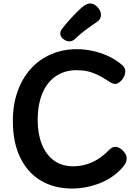

<svg xmlns="http://www.w3.org/2000/svg" viewBox="-20 -1063 799 1105"><path d="M679 -692Q685 -688 693 -677.5Q701 -667 701 -653Q701 -634 691 -617Q681 -600 667.5 -590Q654 -580 643 -580Q631 -580 621 -586Q611 -592 603 -597Q568 -620 539 -633.5Q510 -647 482 -653Q454 -659 419 -659Q354 -659 303.5 -626Q253 -593 225 -528.5Q197 -464 197 -370Q197 -293 220.5 -233.5Q244 -174 289.5 -140Q335 -106 401 -106Q441 -106 477.5 -117Q514 -128 546.5 -149Q579 -170 608 -200Q616 -208 624.5 -213Q633 -218 643 -218Q657 -218 672 -208.5Q687 -199 698 -183.5Q709 -168 709 -150Q709 -134 699.5 -118.5Q690 -103 673 -86Q621 -33 546.5 -5.5Q472 22 395 22Q291 22 214.5 -24Q138 -70 96 -157Q54 -244 54 -367Q54 -462 81.5 -538Q109 -614 158 -668Q207 -722 274.5 -751Q342 -780 423 -780Q466 -780 511 -770.5Q556 -761 599 -742Q642 -723 679 -692ZM379 -825Q361 -825 344 -838.5Q327 -852 327 -870Q327 -879 331 -887Q335 -895 341 -902Q357 -923 379 -947.5Q401 -972 423 -994Q445 -1016 460 -1027Q470 -1035 480 -1039Q490 -1043 499 -1043Q514 -1043 528.5 -1033Q543 -1023 552 -1008Q561 -993 561 -977Q561 -954 542 -940Q525 -928 486 -900.5Q447 -873 412 -839Q397 -825 379 -825Z"/></svg>

Font: Playpen Sans SemiBold
Style: Regular
Weight: 600
Designer: Laura Meseguer, Veronika Burian, José Scaglione
Foundry: TypeTogether
Version: Version 1.001